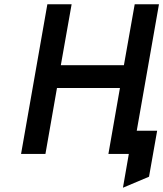

<svg xmlns="http://www.w3.org/2000/svg" viewBox="-20 -720 764 898"><path d="M555 158 582.5 0H546L565 -108.5H715L677 106.5ZM78.5 0 201.5 -700H315L264.5 -415H559.5L610 -700H723.5L600.5 0H487L541 -308.5H246.5L192.5 0Z"/></svg>

Font: Overpass SemiBold
Style: Italic
Weight: 600
Italic angle: -10°
Designer: Delve Withrington, Dave Bailey, Thomas Jockin
Foundry: Delve Fonts LLC
Version: Version 4.000